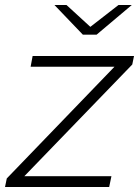

<svg xmlns="http://www.w3.org/2000/svg" viewBox="-29 -745 554 765"><path d="M-9 0 -2 -34 427 -479H93L101 -522H505L498 -488L68 -43H415L406 0ZM301 -607 188 -725H236L331 -638L443 -725H496L356 -607Z"/></svg>

Font: Montserrat Thin Light
Style: Italic
Weight: 300
Italic angle: -11.3°
Version: Version 9.000